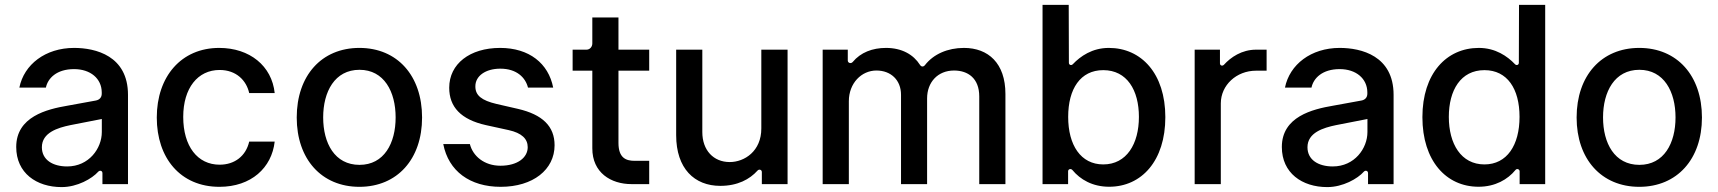

<svg xmlns="http://www.w3.org/2000/svg" viewBox="-20 -747 6972 779"><path d="M230.1 12.1C293.7 12.1 353.3 -22 378.6 -50.4C384.9 -57.2 395.6 -54.7 395.6 -44.4V0H499.3V-362.2C499.3 -521 367.5 -552.6 280.5 -552.6C164.1 -552.6 77.4 -485.1 58.6 -391.7H166.2C174 -429.3 209.5 -466.6 280.5 -466.6C346.9 -466.6 392.4 -428.3 392.8 -372.5V-366.8C392.8 -352.3 384.2 -342 368.6 -339.1L253.9 -318.2C170.5 -304 45.8 -273.8 45.8 -150.6C45.8 -45.1 127.8 12.1 230.1 12.1ZM252.5 -71.7C194.6 -71.7 149.9 -98 149.9 -149.5C149.9 -209.2 214.5 -228.7 265.6 -239.3L393.1 -264.2V-211.3C393.1 -144.9 340.9 -71.7 252.5 -71.7Z M870.4 11C999.3 11 1082.7 -66.4 1094.5 -172.6H991.1C977.6 -113.6 931.8 -78.8 871.1 -78.8C781.2 -78.8 723.4 -153.8 723.4 -272.7C723.4 -389.6 782.3 -463.1 871.1 -463.1C938.6 -463.1 979.8 -420.5 991.1 -369.3H1094.5C1083.1 -479.4 993.3 -552.6 869.3 -552.6C715.6 -552.6 616.1 -436.8 616.1 -270.2C616.1 -105.8 712 11 870.4 11Z M1438.2 11C1592 11 1692.5 -101.6 1692.5 -270.2C1692.5 -440 1592 -552.6 1438.2 -552.6C1284.4 -552.6 1183.9 -440 1183.9 -270.2C1183.9 -101.6 1284.4 11 1438.2 11ZM1438.6 -78.1C1338.1 -78.1 1291.2 -165.8 1291.2 -270.6C1291.2 -375 1338.1 -463.8 1438.6 -463.8C1538.4 -463.8 1585.2 -375 1585.2 -270.6C1585.2 -165.8 1538.4 -78.1 1438.6 -78.1Z M2224.4 -391.7C2205.3 -489.7 2127.1 -552.6 2009.2 -552.6C1886 -552.6 1802.6 -487.6 1802.6 -391C1802.6 -313.6 1849.4 -262.1 1951.7 -239.3L2044 -219.1C2096.6 -207.4 2121.1 -183.9 2121.1 -149.9C2121.1 -107.6 2079.9 -74.6 2010.3 -74.6C1944.6 -74.6 1898.4 -114 1886.4 -162.6H1778.4C1799.7 -52.6 1886.7 11 2011.4 11C2142.8 11 2230.1 -58.9 2230.1 -157.7C2230.1 -234.7 2181.1 -282.3 2081 -305.4L1994.3 -325.3C1934.3 -339.5 1908.4 -359.7 1908.7 -396.7C1908.4 -438.6 1949.9 -468.4 2009.9 -468.4C2076.3 -468.4 2111.9 -432.5 2122.2 -391.7Z M2614 -460.2V-545.5H2489.3V-676.1H2383.2V-570.7C2383.2 -556.8 2372.9 -545.5 2359.7 -545.5H2303.3V-460.2H2383.2V-145.6C2382.8 -46.5 2458.5 0 2542.3 0H2614V-94.5H2554.7C2520.2 -94.5 2489.3 -105.8 2489.3 -167.3V-460.2Z M3068.9 -226.2C3069.2 -133.5 3000.4 -89.5 2940.7 -89.5C2875 -89.5 2829.5 -137.1 2829.5 -211.3V-545.5H2723.4V-198.5C2723.4 -63.2 2797.6 7.1 2902.3 7.1C2972.7 7.1 3021.7 -19.5 3053.3 -54.7C3059.7 -62.1 3071 -58.6 3071 -49V0H3175.4V-545.5H3068.9Z M3317.8 0H3424V-336.3C3424 -409.8 3475.5 -460.9 3535.9 -460.9C3594.8 -460.9 3635.7 -421.9 3635.7 -362.6V0H3741.5V-347.7C3741.5 -413.4 3784.8 -460.9 3850.9 -460.9C3907 -460.9 3953.1 -429.7 3953.1 -355.8V0H4059.3V-365.8C4059.3 -490.4 3989.7 -552.6 3891 -552.6C3824.9 -552.6 3767.4 -527.3 3733 -483C3726.6 -474.8 3718 -475.5 3712.7 -483.7C3686.1 -525.6 3639.2 -552.6 3574.9 -552.6C3519.9 -552.6 3471.9 -534.4 3439.6 -495.4C3432.5 -487.2 3419.7 -491.5 3419.7 -501.4V-545.5H3317.8Z M4209.9 0H4313.6V-52.2C4313.9 -61.1 4324.6 -64.3 4331 -57.2C4362.6 -18.8 4412.6 10.7 4480.1 10.7C4612.2 10.7 4708.1 -95.2 4708.1 -271.7C4708.1 -448.5 4610.8 -552.6 4479 -552.6C4411.2 -552.6 4363.6 -518.8 4332.7 -486.5C4326.7 -480.1 4316.8 -483.3 4316.8 -492.2L4316.1 -727.3H4209.9ZM4313.9 -272.7C4313.9 -386.7 4363.6 -462.4 4456.3 -462.4C4552.6 -462.4 4600.9 -381 4600.9 -272.7C4600.9 -163.4 4551.1 -79.9 4456.3 -79.9C4365.1 -79.9 4313.9 -158 4313.9 -272.7Z M4827.1 0H4933.2V-327.4C4933.2 -401.6 4996.8 -460.2 5076 -460.2H5119V-545.5H5076.7C5017.8 -545.5 4973.7 -514.6 4946 -484.4C4939.6 -477.6 4929.7 -480.8 4929.7 -490.1V-545.5H4827.1Z M5365.1 12.1C5428.6 12.1 5488.3 -22 5513.5 -50.4C5519.9 -57.2 5530.5 -54.7 5530.5 -44.4V0H5634.2V-362.2C5634.2 -521 5502.5 -552.6 5415.5 -552.6C5299 -552.6 5212.4 -485.1 5193.5 -391.7H5301.1C5308.9 -429.3 5344.5 -466.6 5415.5 -466.6C5481.9 -466.6 5527.3 -428.3 5527.7 -372.5V-366.8C5527.7 -352.3 5519.2 -342 5503.6 -339.1L5388.8 -318.2C5305.4 -304 5180.8 -273.8 5180.8 -150.6C5180.8 -45.1 5262.8 12.1 5365.1 12.1ZM5387.4 -71.7C5329.5 -71.7 5284.8 -98 5284.8 -149.5C5284.8 -209.2 5349.4 -228.7 5400.6 -239.3L5528.1 -264.2V-211.3C5528.1 -144.9 5475.9 -71.7 5387.4 -71.7Z M5979 10.7C6046.5 10.7 6097.3 -18.8 6128.9 -57.5C6134.6 -64.6 6145.6 -60.4 6145.6 -51.8V0H6249.3V-727.3H6143.1L6142.4 -492.2C6142.4 -483.3 6132.8 -480.1 6126.8 -486.5C6095.9 -518.8 6047.9 -552.6 5980.1 -552.6C5848.4 -552.6 5751.1 -448.5 5751.1 -271.7C5751.1 -95.2 5846.9 10.7 5979 10.7ZM6002.8 -79.9C5908 -79.9 5858.3 -163.4 5858.3 -272.7C5858.3 -381 5906.6 -462.4 6002.8 -462.4C6095.5 -462.4 6145.2 -386.7 6145.2 -272.7C6145.2 -158 6094.1 -79.9 6002.8 -79.9Z M6631 11C6784.8 11 6885.3 -101.6 6885.3 -270.2C6885.3 -440 6784.8 -552.6 6631 -552.6C6477.3 -552.6 6376.8 -440 6376.8 -270.2C6376.8 -101.6 6477.3 11 6631 11ZM6631.4 -78.1C6530.9 -78.1 6484 -165.8 6484 -270.6C6484 -375 6530.9 -463.8 6631.4 -463.8C6731.2 -463.8 6778.1 -375 6778.1 -270.6C6778.1 -165.8 6731.2 -78.1 6631.4 -78.1Z"/></svg>

Font: RA Harald Medium
Style: Regular
Weight: 500
Designer: Rasmus Andersson
Foundry: rsms
Version: Version 3.000;hotconv 1.0.109;makeotfexe 2.5.65596